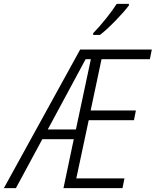

<svg xmlns="http://www.w3.org/2000/svg" viewBox="-82 -969 802 989"><path d="M433 -789Q468 -816 513.5 -863Q559 -910 582 -941V-949H519Q499 -917 465 -874.5Q431 -832 398 -798V-789ZM359 -664H386L309 -302H164ZM0 0 136 -252H298L245 0H549L559 -50H311L375 -350H608L618 -400H385L441 -664H690L700 -714H331L-62 0Z"/></svg>

Font: Noto Sans UI SemiCondensed Light
Style: Italic
Weight: 300
Width: 4
Designer: Monotype Design Team
Foundry: Monotype Imaging Inc.
Version: 1.001